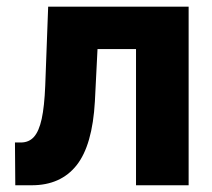

<svg xmlns="http://www.w3.org/2000/svg" viewBox="-20 -550 629 570"><path d="M24.4 -127H42Q65.9 -127 80.8 -143.6Q95.7 -160.2 103.8 -197Q111.8 -233.9 114.3 -295.9L123 -530.3H540V0H383.8V-404.3H269.5L261.7 -249Q254.4 -118.7 207.3 -59.3Q160.2 0 74.2 0H25.4Z"/></svg>

Font: Pretendard ExtraBold
Style: Regular
Weight: 800
Designer: Base glyphs from Inter by Rasmus Andersson; Hangeul glyphs from Noto Sans CJK(Source Han Sans) by Jang Soo-young and Kan
Foundry: Kil Hyung-jin
Version: Version 1.309